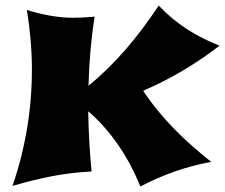

<svg xmlns="http://www.w3.org/2000/svg" viewBox="-20 -618 812 692"><path d="M321 -558C287 -555 265 -554 244 -554C193 -554 139 -563 77 -582C89 -507 95 -436 95 -368C95 -224 72 -85 25 52C125 23 211 5 310 0C303 -72 299 -145 298 -217C381 -145 442 -53 486 54C568 11 652 -18 738 -34H742C647 -109 561 -192 496 -291C593 -332 688 -389 772 -454H770C688 -486 614 -532 552 -598C478 -486 395 -387 299 -309C301 -392 308 -475 321 -558Z"/></svg>

Font: Shojumaru
Style: Regular
Weight: 400
Designer: Astigmatic (AOETI)
Foundry: Astigmatic (AOETI)
Version: Version 1.000